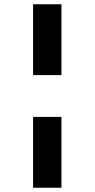

<svg xmlns="http://www.w3.org/2000/svg" viewBox="-20 -880 443 900"><path d="M135 -528V-860H268V-528ZM135 0V-332H268V0Z"/></svg>

Font: Spartan Thin
Style: Bold
Weight: 700
Version: Version 1.004